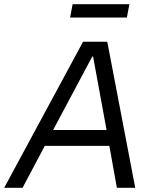

<svg xmlns="http://www.w3.org/2000/svg" viewBox="-62 -900 718 920"><path d="M336 -700H452L586 0H498L457 -229L454 -248L384 -629H380L176 -246L168 -230L46 0H-42ZM147 -277H493L507 -201H107ZM286 -880H558L546 -816H274Z"/></svg>

Font: Fixel Italic Variable Display Thin
Style: Italic
Weight: 100
Italic angle: -10°
Designer: AlfaBravo + MacPaw
Foundry: Kyrylo Tkachov, Marchela Mozhyna, Serhii Makarenko, Maria Weinstein, Zakhar Kryvoshyya
Version: Version 1.210;Glyphs 3.2 (3217)